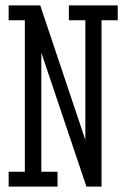

<svg xmlns="http://www.w3.org/2000/svg" viewBox="-20 -691 464 711"><path d="M12 -616H72V-55H12V0H193V-55H133V-496L300 0H356V-616H416V-671H235V-616H296V-173L129 -671H12Z"/></svg>

Font: Stint Ultra Condensed
Style: Regular
Weight: 400
Width: 1
Designer: Astigmatic (AOETI)
Foundry: Astigmatic (AOETI)
Version: Version 1.000